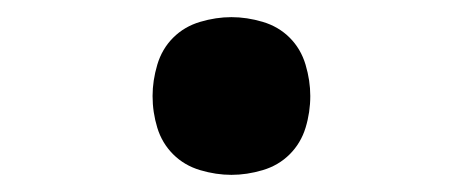

<svg xmlns="http://www.w3.org/2000/svg" viewBox="-20 -196 540 224"><path d="M250 8Q232 8 213.5 2.5Q195 -3 182 -16Q169 -29 163.5 -47Q158 -65 158 -84Q158 -102 163.5 -120.5Q169 -139 182 -152Q195 -165 213.5 -170.5Q232 -176 250 -176Q268 -176 286.5 -170.5Q305 -165 318 -152Q331 -139 336.5 -120.5Q342 -102 342 -84Q342 -65 336.5 -47Q331 -29 318 -16Q305 -3 286.5 2.5Q268 8 250 8Z"/></svg>

Font: Iosevka Term Semibold
Style: Regular
Weight: 600
Monospace: yes
Designer: Belleve Invis
Foundry: Belleve Invis
Version: Version 31.4.0